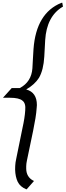

<svg xmlns="http://www.w3.org/2000/svg" viewBox="-20 -1042 479 1401"><path d="M439.5 -992.8 435.9 -991.8Q320.5 -922.1 309.7 -749.2L306.7 -693.3L303.1 -628.2Q297.4 -531.3 264.6 -474.4Q233.8 -425.6 171.3 -389.2Q249.2 -368.2 249.2 -275.4Q249.2 -263.1 247.7 -255.9Q245.6 -221.5 238.7 -179Q231.8 -136.4 221.5 -86.7L176.4 129.7Q174.9 140 172.8 150.3Q171.3 159.5 171.3 170.5Q171.3 181.5 171.3 190.3Q172.8 249.2 221.5 275.4L228.2 278.5L174.9 339H171.3Q126.2 320.5 109 284.1Q91.8 247.7 90.3 195.4Q90.3 181.5 91 168.7Q91.8 155.9 93.3 143.6Q94.9 129.7 98.5 115.9L143.6 -105.6Q161 -183.1 164.1 -236.9Q169.2 -289.2 143.6 -307.7Q119.5 -328.7 51.8 -328.7H1.5L65.6 -399.5H124.6Q209.2 -444.6 216.4 -543.1L220 -608.7L224.6 -685.1Q244.1 -946.7 427.2 -1021L434.4 -1022.1Z"/></svg>

Font: MM Jasmine
Style: Regular
Weight: 400
Designer: Khon Soe Zaw Thu
Version: Version 1.00 July 11, 2016, initial release